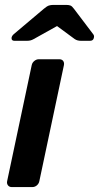

<svg xmlns="http://www.w3.org/2000/svg" viewBox="-20 -761 403 781"><path d="M28 0Q18 0 12.5 -7Q7 -14 9 -24L109 -496Q111 -506 119.5 -513Q128 -520 138 -520H221Q232 -520 237 -513Q242 -506 240 -496L140 -24Q138 -14 130 -7Q122 0 111 0ZM39 -595Q26 -595 27 -607Q28 -615 36 -622L158 -725Q171 -736 179 -738.5Q187 -741 196 -741H250Q260 -741 266.5 -738.5Q273 -736 281 -725L359 -622Q364 -616 362 -608Q360 -595 346 -595H310Q303 -595 296.5 -596.5Q290 -598 284 -602L212 -655L117 -602Q110 -598 103.5 -596.5Q97 -595 89 -595Z"/></svg>

Font: Rubik Light Medium
Style: Italic
Weight: 500
Italic angle: -12°
Version: Version 2.104